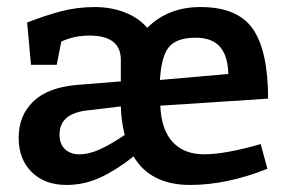

<svg xmlns="http://www.w3.org/2000/svg" viewBox="-20 -515 809 545"><path d="M720 -106 739 -36Q624 10 520 10Q407 10 359 -71Q313 -34 266.5 -12Q220 10 169 10Q107 10 70 -26.5Q33 -63 33 -124Q33 -187 74.5 -227Q116 -267 199 -274L323 -284V-345Q323 -414 234 -414Q190 -414 154 -397L141 -331H68L57 -451Q105 -470 151.5 -482.5Q198 -495 249 -495Q296 -495 335 -479.5Q374 -464 398 -436Q457 -495 549 -495Q655 -495 698 -432.5Q741 -370 741 -235L435 -215Q438 -146 470.5 -111.5Q503 -77 559 -77Q619 -77 720 -106ZM434 -288 628 -305Q627 -356 604.5 -382Q582 -408 535 -408Q482 -408 460 -382Q438 -356 434 -288ZM334 -132Q324 -172 323 -213L223 -201Q149 -191 149 -133Q149 -106 164.5 -91.5Q180 -77 205 -77Q233 -77 264.5 -91.5Q296 -106 334 -132Z"/></svg>

Font: Enriqueta SemiBold
Style: Regular
Weight: 600
Designer: Viviana Monsalve, Gustavo Ibarra
Foundry: 72Puntos
Version: Version 2.000